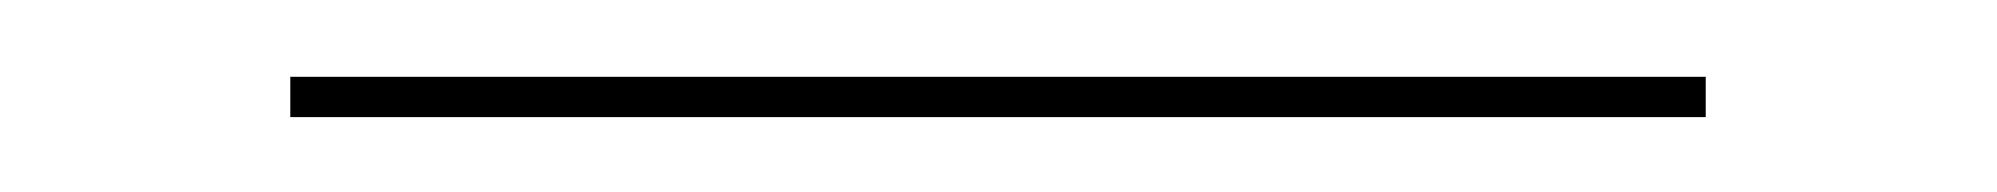

<svg xmlns="http://www.w3.org/2000/svg" viewBox="-20 76 520 50"><path d="M55.6 106.5V96H424.2V106.5Z"/></svg>

Font: Playfair 144pt SemiCondensed Light
Style: Regular
Weight: 300
Width: 4
Designer: Claus Eggers Sørensen
Foundry: Claus Eggers Sørensen
Version: Version 2.203